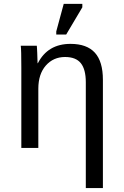

<svg xmlns="http://www.w3.org/2000/svg" viewBox="-20 -765 640 993"><path d="M423.8 207.5V-339.4Q423.8 -405.8 398.2 -438Q372.6 -470.2 316.4 -470.2Q255.9 -470.2 217 -426Q178.2 -381.8 178.2 -306.2V0H90.3V-415.5Q90.3 -507.8 87.4 -528.3H170.4Q170.9 -525.9 171.4 -515.1Q171.9 -504.4 172.6 -490.5Q173.3 -476.6 174.3 -438H175.8Q227.1 -538.1 344.7 -538.1Q429.2 -538.1 470.7 -492.4Q512.2 -446.8 512.2 -352.1V207.5ZM271 -586.4V-602.5L309.6 -745.1H405.8V-727.1L322.3 -586.4Z"/></svg>

Font: Cousine
Style: Regular
Weight: 400
Monospace: yes
Designer: Steve Matteson
Foundry: Ascender Corporation
Version: Version 1.20